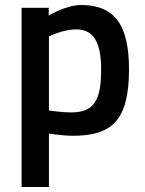

<svg xmlns="http://www.w3.org/2000/svg" viewBox="-20 -531 577 765"><path d="M284 -414C346 -414 383 -372 383 -255C383 -132 356 -83 263 -83C228 -83 180 -90 175 -91V-386C175 -386 231 -414 284 -414ZM175 214V1C181 2 229 10 270 10C424 10 494 -49 494 -255C494 -437 433 -511 303 -511C243 -511 174 -469 174 -469V-500H66V214Z"/></svg>

Font: RazerF5 SemiBold
Style: Regular
Weight: 600
Foundry: Razer Inc.
Version: Version 2